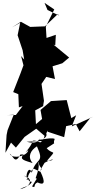

<svg xmlns="http://www.w3.org/2000/svg" viewBox="-20 -934 671 1341"><path d="M274 40C335 14 287 -28 288 -17C310 58 221 75 265 63C247 52 210 42 207 52C201 91 124 163 177 114C174 156 65 181 48 139C73 154 83 220 123 145H145C111 181 153 187 208 205C170 161 193 116 238 88C294 212 232 161 202 273C182 212 151 303 173 315C144 333 212 318 146 293C211 308 204 368 121 387C144 370 185 370 203 336C166 336 162 283 216 244L263 266C299 341 290 363 242 340C208 354 235 383 204 368C253 283 239 325 229 310C268 202 241 214 247 196C260 252 286 233 260 260C304 170 320 178 284 207C373 157 359 192 308 189C381 102 350 153 306 101C391 43 342 90 362 36C328 21 230 57 256 34C248 55 225 72 166 56L304 49ZM394 -825 383 -835 294 -750 191 -746 126 -782 64 -743 121 -775 103 -688 138 -583 149 -518 127 -543 144 -478 123 -421 72 -291 108 -276 112 -184 138 -193 91 -131 32 -130 76 -133 33 -25 26 9 18 133 57 62 91 97 152 22 233 -35 293 16 314 -23 313 -14 428 24 442 -53 509 -68 536 -17 611 -111 631 -119 481 -51 512 -129 478 -109 446 -235 336 -228 263 -166 274 -103 231 -67 226 -163 287 -196 281 -194 287 -230 270 -348 303 -397 364 -382 347 -471 415 -492 463 -532 354 -622 366 -618 370 -691 305 -669 300 -748 359 -868 291 -914 312 -864C340 -851 367 -838 394 -825Z"/></svg>

Font: Hussar Lance
Style: ExBdObl
Weight: 700
Foundry: Cannot Into Space Fonts, PlusOne Fonts
Version: Version 2.270